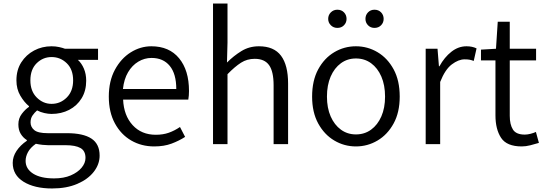

<svg xmlns="http://www.w3.org/2000/svg" viewBox="-20 -816 3085 1087"><path d="M275 251Q175 251 113.5 213Q52 175 52 106Q52 71 73.5 38.5Q95 6 132 -19V-23Q111 -36 97.5 -58Q84 -80 84 -112Q84 -146 103.5 -171.5Q123 -197 144 -211V-215Q117 -237 95 -274.5Q73 -312 73 -361Q73 -420 100.5 -463Q128 -506 173 -530Q218 -554 272 -554Q295 -554 315 -549.5Q335 -545 348 -540H535V-477H421Q442 -458 455 -427.5Q468 -397 468 -359Q468 -302 442 -259.5Q416 -217 371.5 -194Q327 -171 272 -171Q253 -171 231 -176Q209 -181 190 -191Q175 -178 164 -162Q153 -146 153 -123Q153 -97 174 -79.5Q195 -62 250 -62H359Q451 -62 497.5 -31.5Q544 -1 544 65Q544 114 511 156.5Q478 199 417.5 225Q357 251 275 251ZM272 -228Q322 -228 358 -264Q394 -300 394 -361Q394 -423 358 -458Q322 -493 272 -493Q223 -493 187.5 -458Q152 -423 152 -361Q152 -300 188 -264Q224 -228 272 -228ZM286 194Q341 194 380.5 177Q420 160 442 133.5Q464 107 464 78Q464 38 435.5 22Q407 6 351 6H252Q239 6 220.5 4Q202 2 183 -2Q152 20 138.5 45Q125 70 125 95Q125 140 167.5 167Q210 194 286 194Z M853 13Q781 13 723 -20.5Q665 -54 630.5 -117.5Q596 -181 596 -269Q596 -357 630.5 -421Q665 -485 720 -519.5Q775 -554 837 -554Q938 -554 994 -486Q1050 -418 1050 -301Q1050 -288 1049 -275.5Q1048 -263 1046 -252H677Q681 -162 731 -107.5Q781 -53 862 -53Q903 -53 935.5 -64.5Q968 -76 999 -97L1028 -41Q994 -19 951.5 -3Q909 13 853 13ZM676 -312H978Q978 -398 941 -443Q904 -488 838 -488Q798 -488 763 -467Q728 -446 705 -407Q682 -368 676 -312Z M1186 0V-796H1268V-575L1265 -462Q1303 -500 1347 -527Q1391 -554 1446 -554Q1531 -554 1571 -500.5Q1611 -447 1611 -343V0H1529V-333Q1529 -411 1503.5 -447Q1478 -483 1422 -483Q1379 -483 1344.5 -461Q1310 -439 1268 -396V0Z M1995 13Q1929 13 1872.5 -20.5Q1816 -54 1781.5 -117Q1747 -180 1747 -269Q1747 -360 1781.5 -423.5Q1816 -487 1872.5 -520.5Q1929 -554 1995 -554Q2061 -554 2117.5 -520.5Q2174 -487 2208.5 -423.5Q2243 -360 2243 -269Q2243 -180 2208.5 -117Q2174 -54 2117.5 -20.5Q2061 13 1995 13ZM1995 -55Q2044 -55 2081 -82Q2118 -109 2139 -157Q2160 -205 2160 -269Q2160 -334 2139 -382.5Q2118 -431 2081 -458Q2044 -485 1995 -485Q1947 -485 1910 -458Q1873 -431 1852 -382.5Q1831 -334 1831 -269Q1831 -205 1852 -157Q1873 -109 1910 -82Q1947 -55 1995 -55ZM1890 -658Q1868 -658 1853 -673Q1838 -688 1838 -709Q1838 -731 1853 -746Q1868 -761 1890 -761Q1913 -761 1927.5 -746Q1942 -731 1942 -709Q1942 -688 1927.5 -673Q1913 -658 1890 -658ZM2100 -658Q2078 -658 2063.5 -673Q2049 -688 2049 -709Q2049 -731 2063.5 -746Q2078 -761 2100 -761Q2123 -761 2137.5 -746Q2152 -731 2152 -709Q2152 -688 2137.5 -673Q2123 -658 2100 -658Z M2390 0V-540H2457L2465 -441H2468Q2496 -492 2535.5 -523Q2575 -554 2621 -554Q2654 -554 2678 -542L2662 -471Q2649 -476 2638 -478Q2627 -480 2610 -480Q2576 -480 2538 -451.5Q2500 -423 2472 -352V0Z M2934 13Q2849 13 2817 -35.5Q2785 -84 2785 -163V-474H2703V-535L2788 -540L2798 -693H2866V-540H3015V-474H2866V-160Q2866 -111 2884 -82.5Q2902 -54 2951 -54Q2966 -54 2983.5 -58.5Q3001 -63 3014 -69L3031 -7Q3008 0 2982.5 6.5Q2957 13 2934 13Z"/></svg>

Font: Source Han Sans SC Normal
Style: Regular
Weight: 350
Designer: Ryoko NISHIZUKA 西塚涼子 (kana, bopomofo & ideographs); Paul D. Hunt (Latin, Greek & Cyrillic); Sandoll Communications 산돌커뮤니
Foundry: Adobe
Version: Version 2.004;hotconv 1.0.118;makeotfexe 2.5.65603